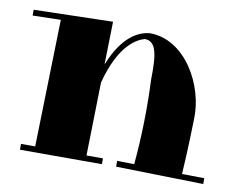

<svg xmlns="http://www.w3.org/2000/svg" viewBox="-57 -508 726 586"><g transform="rotate(10 306.5 -215.0)"><path d="M4 -411 91 -413 81 -19H37V-1H291V-19H240L245 -246C277 -369 332 -394 354 -400C388 -399 396 -364 394 -282C398 -193 396 -105 388 -18L335 -19V-1L606 5V-13L537 -14C542 -91 544 -184 544 -184C549 -289 476 -421 365 -420C307 -414 269 -360 246 -302L249 -435L4 -429Z"/></g></svg>

Font: Purple Purse
Style: Regular
Weight: 400
Designer: Astigmatic (AOETI)
Foundry: Astigmatic (AOETI)
Version: Version 1.000